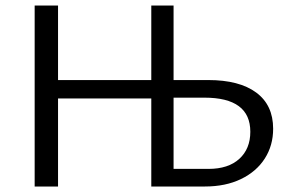

<svg xmlns="http://www.w3.org/2000/svg" viewBox="-20 -678 1061 698"><path d="M973 -210Q973 -149 942.5 -101.5Q912 -54 856 -27Q800 0 725 0H530V-320H191V0H106V-658H191V-387H530V-658H611V-387H737Q850 -387 911.5 -341.5Q973 -296 973 -210ZM890 -199Q890 -323 723 -323H611V-64H738Q810 -64 850 -100.5Q890 -137 890 -199Z"/></svg>

Font: Ysabeau Medium
Style: Regular
Weight: 500
Designer: Christian Thalmann (Catharsis Fonts)
Version: Version 0.003